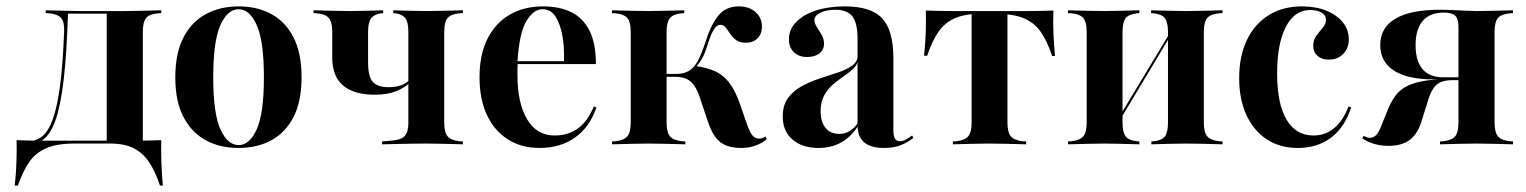

<svg xmlns="http://www.w3.org/2000/svg" viewBox="-20 -448 4738 596"><path d="M211.3 -2.4Q156.5 -2.4 123.4 12.1Q90.3 26.6 70.6 55.2Q50.8 83.9 35.5 128.2H25.8Q29.8 91.9 31 56.5Q32.3 21 31.5 -12.9Q52.4 -12.1 74.6 -11.7Q96.8 -11.3 118.5 -11.3H211.3H334.7V-2.4ZM62.1 1.6 64.5 -8.9Q89.5 -8.9 108.9 -23Q128.2 -37.1 142.3 -73.8Q156.5 -110.5 165.7 -177Q175 -243.5 179 -348.4Q180.6 -379 170.2 -391.5Q159.7 -404 133.9 -406.5L121.8 -407.3V-416.1Q156.5 -415.3 182.7 -414.5Q208.9 -413.7 235.5 -413.7H239.5H366.9Q394.4 -413.7 420.2 -414.5Q446 -415.3 480.6 -416.1V-407.3L469.4 -406.5Q442.7 -404 433.1 -391.5Q423.4 -379 423.4 -348.4V-208.1H311.3V-407.3L314.5 -405.6H187.9L191.1 -407.3Q187.1 -281.5 177.8 -201.6Q168.5 -121.8 153.2 -77.4Q137.9 -33.1 115.3 -15.7Q92.7 1.6 62.1 1.6ZM311.3 -2.4V-208.1H423.4V-2.4ZM311.3 -2.4 312.1 -10.5 402.4 -11.3H321.8H393.5Q415.3 -11.3 437.5 -11.7Q459.7 -12.1 480.6 -12.9Q479.8 21 481 56.5Q482.3 91.9 485.5 128.2H476.6Q462.1 83.9 442.7 55.2Q423.4 26.6 394.8 12.1Q366.1 -2.4 321.8 -2.4Z M720.2 11.3Q662.9 11.3 619 -12.5Q575 -36.3 549.6 -84.7Q524.2 -133.1 524.2 -208.1Q524.2 -283.1 549.6 -331.9Q575 -380.6 619.4 -404.4Q663.7 -428.2 721 -428.2Q778.2 -428.2 822.2 -404.4Q866.1 -380.6 891.1 -331.9Q916.1 -283.1 916.1 -208.1Q916.1 -133.1 891.1 -84.7Q866.1 -36.3 822.2 -12.5Q778.2 11.3 720.2 11.3ZM721 2.4Q754.8 2.4 777 -46.8Q799.2 -96 799.2 -208.1Q799.2 -320.2 777 -369.8Q754.8 -419.4 721 -419.4Q686.3 -419.4 664.1 -369.8Q641.9 -320.2 641.9 -208.1Q641.9 -96 664.1 -46.8Q686.3 2.4 721 2.4Z M1143.5 -154Q1078.2 -154 1044.8 -182.7Q1011.3 -211.3 1011.3 -269.4V-348.4Q1011.3 -379 1001.2 -391.5Q991.1 -404 965.3 -406.5L953.2 -407.3V-416.1Q988.7 -415.3 1014.5 -414.5Q1040.3 -413.7 1066.9 -413.7Q1091.9 -413.7 1116.1 -414.5Q1140.3 -415.3 1169.4 -416.1V-407.3L1162.1 -406.5Q1141.1 -403.2 1131.9 -391.1Q1122.6 -379 1122.6 -348.4V-255.6Q1122.6 -208.9 1137.9 -193.1Q1153.2 -177.4 1185.5 -177.4Q1208.1 -177.4 1224.2 -183.1Q1240.3 -188.7 1251.6 -200V-191.1Q1237.1 -175.8 1209.7 -164.9Q1182.3 -154 1143.5 -154ZM1303.2 -2.4Q1282.3 -2.4 1261.3 -2Q1240.3 -1.6 1217.3 -1.2Q1194.4 -0.8 1166.1 0V-8.9L1192.7 -11.3Q1214.5 -12.9 1226.2 -18.5Q1237.9 -24.2 1242.7 -35.9Q1247.6 -47.6 1247.6 -67.7V-348.4Q1247.6 -379 1238.7 -391.1Q1229.8 -403.2 1208.9 -406.5L1200.8 -407.3V-416.1Q1230.6 -415.3 1254.4 -414.5Q1278.2 -413.7 1303.2 -413.7Q1330.6 -413.7 1356.5 -414.5Q1382.3 -415.3 1416.9 -416.1V-407.3L1404.8 -406.5Q1379 -404 1369 -391.5Q1358.9 -379 1358.9 -348.4V-67.7Q1358.9 -37.9 1369 -25.4Q1379 -12.9 1404.8 -9.7L1416.9 -8.9V0Q1382.3 -0.8 1356.5 -1.6Q1330.6 -2.4 1303.2 -2.4Z M1654.8 11.3Q1598.4 11.3 1556.5 -15.3Q1514.5 -41.9 1491.5 -91.1Q1468.5 -140.3 1468.5 -208.1Q1468.5 -279 1493.5 -328.2Q1518.5 -377.4 1562.9 -402.8Q1607.3 -428.2 1665.3 -428.2Q1716.9 -428.2 1753.6 -410.1Q1790.3 -391.9 1810.1 -352.4Q1829.8 -312.9 1829.8 -249.2H1548.4L1547.6 -258.1H1730.6Q1732.3 -302.4 1725.4 -338.7Q1718.5 -375 1704 -397.2Q1689.5 -419.4 1663.7 -419.4Q1636.3 -419.4 1614.1 -382.7Q1591.9 -346 1586.3 -256.5L1587.1 -254.8Q1586.3 -245.2 1586.3 -234.7Q1586.3 -224.2 1586.3 -213.7Q1586.3 -128.2 1616.1 -77.8Q1646 -27.4 1701.6 -27.4Q1743.5 -27.4 1773.8 -49.2Q1804 -71 1823.4 -117.7L1831.5 -114.5Q1810.5 -53.2 1764.9 -21Q1719.4 11.3 1654.8 11.3Z M1937.9 -208.1V-348.4Q1937.9 -379 1927.8 -391.5Q1917.7 -404 1891.9 -406.5L1879.8 -407.3V-416.1Q1915.3 -415.3 1941.1 -414.5Q1966.9 -413.7 1993.5 -413.7Q2019.4 -413.7 2044.4 -414.5Q2069.4 -415.3 2104 -416.1V-407.3L2094.4 -406.5Q2069.4 -404 2059.3 -391.5Q2049.2 -379 2049.2 -348.4V-208.1ZM1993.5 -2.4Q1966.9 -2.4 1941.1 -1.6Q1915.3 -0.8 1879.8 0V-8.9L1891.9 -9.7Q1917.7 -12.9 1927.8 -25.4Q1937.9 -37.9 1937.9 -67.7V-208.1H2049.2V-67.7Q2049.2 -37.9 2059.3 -25.4Q2069.4 -12.9 2095.2 -9.7L2107.3 -8.9V0Q2072.6 -0.8 2046.8 -1.6Q2021 -2.4 1993.5 -2.4ZM2280.6 11.3Q2252.4 11.3 2233.1 3.2Q2213.7 -4.8 2200.4 -23Q2187.1 -41.1 2177.4 -71L2153.2 -142.7Q2145.2 -167.7 2134.7 -182.7Q2124.2 -197.6 2109.7 -203.6Q2095.2 -209.7 2074.2 -209.7H2043.5V-218.5H2079Q2102.4 -218.5 2118.1 -227.8Q2133.9 -237.1 2145.2 -257.3Q2156.5 -277.4 2167.7 -311.3Q2186.3 -371 2209.7 -399.6Q2233.1 -428.2 2273.4 -428.2Q2305.6 -428.2 2325.4 -410.5Q2345.2 -392.7 2345.2 -365.3Q2345.2 -342.7 2331.5 -329Q2317.7 -315.3 2295.2 -315.3Q2276.6 -315.3 2265.3 -323.4Q2254 -331.5 2246.8 -342.7Q2239.5 -354 2232.7 -362.5Q2225.8 -371 2215.3 -371Q2209.7 -371 2203.6 -365.7Q2197.6 -360.5 2190.7 -346.8Q2183.9 -333.1 2175 -304.8Q2167.7 -280.6 2158.1 -264.1Q2148.4 -247.6 2135.5 -236.3V-243.5Q2175 -238.7 2201.6 -225.8Q2228.2 -212.9 2246.4 -187.5Q2264.5 -162.1 2278.2 -121.8L2297.6 -65.3Q2306.5 -39.5 2314.9 -28.6Q2323.4 -17.7 2336.3 -17.7Q2346.8 -17.7 2356.5 -24.2L2360.5 -16.1Q2345.2 -3.2 2325 4Q2304.8 11.3 2280.6 11.3Z M2641.9 -208.1V-329.8Q2641.9 -376.6 2625.8 -397.2Q2609.7 -417.7 2573.4 -417.7Q2545.2 -417.7 2526.6 -408.5Q2508.1 -399.2 2508.1 -385.5Q2508.1 -375.8 2515.7 -364.1Q2523.4 -352.4 2530.6 -339.9Q2537.9 -327.4 2537.9 -312.1Q2537.9 -293.5 2523.4 -282.3Q2508.9 -271 2485.5 -271Q2459.7 -271 2444.4 -285.9Q2429 -300.8 2429 -325.8Q2429 -356.5 2451.2 -379.4Q2473.4 -402.4 2512.5 -415.3Q2551.6 -428.2 2602.4 -428.2Q2683.9 -428.2 2718.5 -391.1Q2753.2 -354 2753.2 -266.9V-208.1ZM2521 11.3Q2469.4 11.3 2439.5 -15.3Q2409.7 -41.9 2409.7 -86.3Q2409.7 -121.8 2426.6 -144.4Q2443.5 -166.9 2469.8 -181Q2496 -195.2 2525.8 -204.8Q2555.6 -214.5 2582.3 -223.4Q2608.9 -232.3 2625.8 -244.8Q2642.7 -257.3 2642.7 -277.4L2643.5 -260.5Q2640.3 -245.2 2627.4 -233.5Q2614.5 -221.8 2598 -210.5Q2581.5 -199.2 2565.3 -185.5Q2549.2 -171.8 2538.3 -151.6Q2527.4 -131.5 2527.4 -102.4Q2527.4 -69.4 2542.7 -50.8Q2558.1 -32.3 2585.5 -32.3Q2603.2 -32.3 2618.1 -41.5Q2633.1 -50.8 2645.2 -69.4V-59.7Q2623.4 -24.2 2592.3 -6.5Q2561.3 11.3 2521 11.3ZM2753.2 -44.4Q2753.2 -25.8 2758.1 -17.7Q2762.9 -9.7 2773.4 -9.7Q2783.1 -9.7 2792.7 -15.3Q2802.4 -21 2811.3 -27.4L2815.3 -20.2Q2797.6 -5.6 2775.8 2.8Q2754 11.3 2724.2 11.3Q2682.3 11.3 2662.1 -6.5Q2641.9 -24.2 2641.9 -59.7V-208.1H2753.2Z M3051.6 -2.4Q3025 -2.4 2999.2 -1.6Q2973.4 -0.8 2937.9 0V-8.9L2950 -9.7Q2975.8 -12.9 2985.9 -25.4Q2996 -37.9 2996 -67.7V-208.1H3107.3V-67.7Q3107.3 -37.9 3117.3 -25.4Q3127.4 -12.9 3153.2 -9.7L3165.3 -8.9V0Q3130.6 -0.8 3104.8 -1.6Q3079 -2.4 3051.6 -2.4ZM3029 -405.6Q2975.8 -405.6 2943.5 -391.1Q2911.3 -376.6 2891.9 -347.6Q2872.6 -318.5 2858.1 -275H2848.4Q2852.4 -311.3 2853.6 -346.4Q2854.8 -381.5 2854 -415.3Q2875 -414.5 2897.2 -414.1Q2919.4 -413.7 2940.3 -413.7H3029H3075H3162.9Q3183.9 -413.7 3206.5 -414.1Q3229 -414.5 3250 -415.3Q3248.4 -381.5 3250 -346Q3251.6 -310.5 3254.8 -274.2H3246Q3231.5 -318.5 3211.7 -347.6Q3191.9 -376.6 3159.7 -390.7Q3127.4 -404.8 3075 -404.8ZM2996 -208.1V-408.1H3107.3V-208.1Z M3661.3 -2.4Q3636.3 -2.4 3611.7 -1.6Q3587.1 -0.8 3554 0V-8.9L3562.1 -9.7Q3586.3 -12.1 3596 -24.6Q3605.6 -37.1 3605.6 -67.7V-208.1H3716.9V-67.7Q3716.9 -37.9 3727 -25.4Q3737.1 -12.9 3762.9 -9.7L3775 -8.9V0Q3739.5 -0.8 3713.7 -1.6Q3687.9 -2.4 3661.3 -2.4ZM3408.9 -2.4Q3382.3 -2.4 3356.5 -1.6Q3330.6 -0.8 3295.2 0V-8.9L3307.3 -9.7Q3333.1 -12.9 3343.1 -25.4Q3353.2 -37.9 3353.2 -67.7V-348.4Q3353.2 -379 3343.1 -391.5Q3333.1 -404 3307.3 -406.5L3295.2 -407.3V-416.1Q3330.6 -415.3 3356.5 -414.5Q3382.3 -413.7 3408.9 -413.7Q3434.7 -413.7 3458.9 -414.5Q3483.1 -415.3 3516.9 -416.1V-407.3L3508.9 -406.5Q3483.9 -404 3474.2 -391.5Q3464.5 -379 3464.5 -348.4V-67.7Q3464.5 -37.1 3474.2 -24.6Q3483.9 -12.1 3508.9 -9.7L3516.9 -8.9V0Q3483.1 -0.8 3458.9 -1.6Q3434.7 -2.4 3408.9 -2.4ZM3605.6 -208.1V-348.4Q3605.6 -379 3596 -391.5Q3586.3 -404 3561.3 -406.5L3553.2 -407.3V-416.1Q3587.1 -415.3 3611.7 -414.5Q3636.3 -413.7 3661.3 -413.7Q3687.9 -413.7 3713.7 -414.5Q3739.5 -415.3 3775 -416.1V-407.3L3762.9 -406.5Q3737.1 -404 3727 -391.5Q3716.9 -379 3716.9 -348.4V-208.1ZM3429 -29.8 3427.4 -40.3 3636.3 -387.1 3637.1 -376.6Z M4008.9 11.3Q3953.2 11.3 3912.5 -15.3Q3871.8 -41.9 3849.2 -90.7Q3826.6 -139.5 3826.6 -205.6Q3826.6 -273.4 3850.4 -323.4Q3874.2 -373.4 3918.1 -400.8Q3962.1 -428.2 4021.8 -428.2Q4064.5 -428.2 4097.2 -414.9Q4129.8 -401.6 4148.4 -378.6Q4166.9 -355.6 4166.9 -325.8Q4166.9 -298.4 4149.6 -280.6Q4132.3 -262.9 4104.8 -262.9Q4083.1 -262.9 4069.8 -274.6Q4056.5 -286.3 4056.5 -304.8Q4056.5 -324.2 4066.1 -337.1Q4075.8 -350 4085.9 -361.7Q4096 -373.4 4096 -387.1Q4096 -400.8 4082.3 -408.9Q4068.5 -416.9 4046.8 -416.9Q3998.4 -416.9 3971.4 -364.5Q3944.4 -312.1 3944.4 -220.2Q3944.4 -126.6 3973.4 -77Q4002.4 -27.4 4057.3 -27.4Q4094.4 -27.4 4121.8 -50.4Q4149.2 -73.4 4166.1 -117.7L4174.2 -114.5Q4154.8 -53.2 4112.1 -21Q4069.4 11.3 4008.9 11.3Z M4563.7 -2.4Q4536.3 -2.4 4510.5 -1.6Q4484.7 -0.8 4450 0V-8.9L4461.3 -9.7Q4487.9 -12.9 4497.6 -25.4Q4507.3 -37.9 4507.3 -67.7V-365.3Q4507.3 -389.5 4497.2 -399.2Q4487.1 -408.9 4462.1 -408.9Q4418.5 -408.9 4396.4 -383.1Q4374.2 -357.3 4374.2 -308.1Q4374.2 -258.1 4396 -233.1Q4417.7 -208.1 4459.7 -208.1H4534.7V-201.6H4429.8Q4349.2 -201.6 4306.9 -229Q4264.5 -256.5 4264.5 -308.1Q4264.5 -362.1 4311.3 -389.9Q4358.1 -417.7 4450 -417.7Q4476.6 -417.7 4504 -416.1Q4531.5 -414.5 4562.9 -413.7H4563.7Q4590.3 -413.7 4616.1 -414.5Q4641.9 -415.3 4676.6 -416.1V-407.3L4665.3 -406.5Q4639.5 -404 4629.4 -391.5Q4619.4 -379 4619.4 -348.4V-67.7Q4619.4 -37.9 4629.4 -25.4Q4639.5 -12.9 4665.3 -9.7L4676.6 -8.9V0Q4641.9 -0.8 4616.1 -1.6Q4590.3 -2.4 4563.7 -2.4ZM4290.3 4.8Q4266.9 4.8 4246 -1.2Q4225 -7.3 4208.9 -18.5L4212.9 -26.6Q4224.2 -20.2 4233.1 -20.2Q4243.5 -20.2 4252 -29Q4260.5 -37.9 4267.7 -57.3L4283.9 -97.6Q4296 -129.8 4311.3 -150.4Q4326.6 -171 4350.8 -182.3Q4375 -193.5 4410.9 -198.4Q4446.8 -203.2 4500 -203.2H4541.1V-199.2H4488.7Q4466.1 -199.2 4451.6 -192.7Q4437.1 -186.3 4427.4 -170.6Q4417.7 -154.8 4409.7 -125.8L4393.5 -74.2Q4381.5 -33.1 4356.5 -14.1Q4331.5 4.8 4290.3 4.8Z"/></svg>

Font: Playfair 144pt SemiCondensed
Style: Bold
Weight: 700
Width: 4
Designer: Claus Eggers Sørensen
Foundry: Claus Eggers Sørensen
Version: Version 2.203